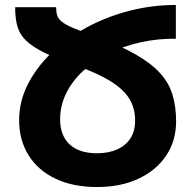

<svg xmlns="http://www.w3.org/2000/svg" viewBox="-20 -743 783 773"><path d="M57 -259Q57 -334 91.5 -402.5Q126 -471 186.5 -529.5Q247 -588 327 -631.5Q407 -675 499 -699Q591 -723 688 -723V-587Q616 -588 547.5 -573Q479 -558 420.5 -529Q362 -500 317.5 -460Q273 -420 247.5 -369.5Q222 -319 222 -262Q222 -198 260 -162Q298 -126 371 -126Q416 -126 450.5 -141Q485 -156 504.5 -185Q524 -214 524 -258Q524 -307 501 -345Q478 -383 426 -415.5Q374 -448 287 -479Q207 -507 158.5 -531Q110 -555 84.5 -580Q59 -605 50 -637Q41 -669 41 -714H206Q206 -695 210 -681.5Q214 -668 228.5 -656Q243 -644 274.5 -630.5Q306 -617 361 -597Q461 -561 525 -524.5Q589 -488 625 -448Q661 -408 675 -360Q689 -312 689 -255Q689 -176 649 -116.5Q609 -57 537.5 -23.5Q466 10 371 10Q274 10 203.5 -23.5Q133 -57 95 -118Q57 -179 57 -259Z"/></svg>

Font: Noto Sans Armenian ExtraBold
Style: Regular
Weight: 800
Version: Version 2.007